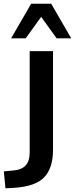

<svg xmlns="http://www.w3.org/2000/svg" viewBox="-81 -813 401 1029"><path d="M-51.8 196.3 -60.5 105.5 -8.8 100.6Q78.1 93.8 78.1 5.9V-539.1H203.1V-9.8Q203.1 88.9 155.3 137.7Q107.4 186.5 -2.9 193.4ZM-21.5 -607.4 85.9 -793H193.4L300.8 -607.4H222.7L139.6 -722.7L56.6 -607.4Z"/></svg>

Font: Min Sans SemiBold
Style: Regular
Weight: 600
Designer: Jinseong-Kim, NotoSansCJK, Nunito
Foundry: Jinseong-Kim
Version: Version 1.400;Glyphs 3.1.2 (3151)